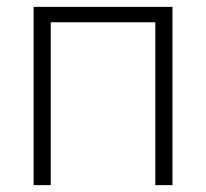

<svg xmlns="http://www.w3.org/2000/svg" viewBox="-20 -540 602 560"><path d="M78 0V-520H483V0H433V-475H128V0Z"/></svg>

Font: Raleway Light
Style: Regular
Weight: 300
Designer: Matt McInerney, Pablo Impallari, Rodrigo Fuenzalida
Foundry: Matt McInerney, Pablo Impallari, Rodrigo Fuenzalida
Version: Version 4.026